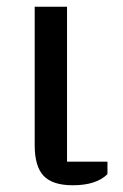

<svg xmlns="http://www.w3.org/2000/svg" viewBox="-20 -538 365 570"><path d="M179 -518V-58H299V-21Q266 12 196 12Q136 12 109.5 -16Q83 -44 83 -107V-518Z"/></svg>

Font: IBM Plex Serif Text
Style: Regular
Weight: 450
Designer: Mike Abbink, Paul van der Laan, Pieter van Rosmalen
Foundry: Bold Monday
Version: Version 3.001